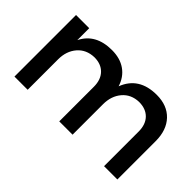

<svg xmlns="http://www.w3.org/2000/svg" viewBox="-65 -855 1173 1173"><g transform="rotate(45 521.5 -268.0)"><path d="M779 -536Q870 -536 922 -481Q974 -426 974 -331V0H859V-299Q859 -360 825.5 -394.5Q792 -429 733 -429Q666 -427 626.5 -380.5Q587 -334 587 -263V0H472V-299Q472 -360 438.5 -394.5Q405 -429 347 -429Q279 -427 239 -380.5Q199 -334 199 -263V0H85V-532H199V-429Q252 -536 392 -536Q463 -536 510.5 -502.5Q558 -469 577 -408Q626 -536 779 -536Z"/></g></svg>

Font: Montserrat-Arabic
Style: Regular
Weight: 400
Designer: Mohamed Gaber
Foundry: Kief Type Foundry
Version: Version 5.008;PS 005.008;hotconv 1.0.88;makeotf.lib2.5.64775